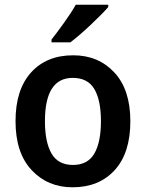

<svg xmlns="http://www.w3.org/2000/svg" viewBox="-20 -786 620 816"><path d="M534 -271Q534 -405 466 -478Q398 -551 291 -551Q178 -551 112 -478Q46 -405 46 -271Q46 -136 114.5 -63Q183 10 288 10Q401 10 467.5 -63Q534 -136 534 -271ZM171 -271Q171 -455 289 -455Q353 -455 381 -407.5Q409 -360 409 -271Q409 -182 381 -133.5Q353 -85 290 -85Q227 -85 199 -133.5Q171 -182 171 -271ZM440 -766H302Q283 -732 252 -689Q221 -646 199 -618V-606H279Q315 -633 365.5 -680.5Q416 -728 440 -756Z"/></svg>

Font: Noto Sans Display Medium
Style: Regular
Weight: 500
Designer: Monotype Design Team
Foundry: Monotype Imaging Inc.
Version: Version 1.900